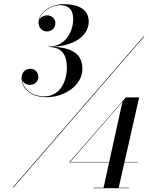

<svg xmlns="http://www.w3.org/2000/svg" viewBox="-20 -830 740 952"><path d="M388.5 -488C388.5 -550.5 354.5 -593.5 240.5 -598C365.5 -604 420 -665 420 -722C420 -788.5 361.5 -809.5 294.5 -809.5C231 -809.5 171 -767 171 -719C171 -690.5 191 -674 213 -674C232 -674 254.5 -687 254.5 -715C254.5 -739.5 234.5 -754 213 -754C198.5 -754 181.5 -746 174.5 -732C184.5 -774.5 238.5 -804.5 277 -804.5C327 -804.5 343 -775 343 -732.5C343 -687.5 314 -599 221 -599V-597C302 -597 311.5 -537 311.5 -493C311.5 -427.5 278 -352 199 -352C145 -352 96.5 -384 90 -432C96 -418.5 112 -409 129 -409C150.5 -409 170 -425 170 -448C170 -473.5 152.5 -489 130.5 -489C106 -489 87 -471.5 87 -443C87 -397 125.5 -348 211 -348C299 -348 388.5 -406.5 388.5 -488ZM692.5 -650 43 100H46.5L696 -650ZM619 101H568.5L597 -25H664V-27H597.5L670 -347H604L323 -25H521L493.5 101H442V103H619ZM328 -27 587 -325 521.5 -27Z"/></svg>

Font: Bodoni* 48pt Medium
Style: Italic
Weight: 500
Italic angle: -13°
Version: Version 2.3